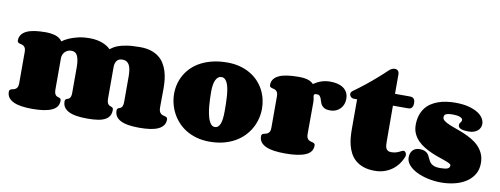

<svg xmlns="http://www.w3.org/2000/svg" viewBox="-67 -1191 4062 1561"><g transform="rotate(10 1964.5 -410.5)"><path d="M774.4 -586.9Q782.7 -592.3 796.1 -602.3Q809.6 -612.3 835.9 -622.3Q862.3 -632.3 905.8 -639.6Q949.2 -647 1017.6 -647Q1068.8 -647 1106.9 -634.8Q1145 -622.6 1172.1 -601.6Q1199.2 -580.6 1216.8 -552Q1234.4 -523.4 1244.6 -490.5Q1254.9 -457.5 1258.8 -421.9Q1262.7 -386.2 1262.7 -351.1V-346.2Q1262.2 -288.1 1262 -256.6Q1261.7 -225.1 1261.7 -210.4Q1261.7 -195.8 1261.7 -193.1Q1261.7 -190.4 1261.7 -190.4Q1261.7 -169.9 1267.1 -158.4Q1272.5 -147 1280.5 -140.9Q1288.6 -134.8 1298.1 -132.6Q1307.6 -130.4 1315.7 -127.7Q1323.7 -125 1329.1 -120.4Q1334.5 -115.7 1334.5 -105Q1334.5 -77.1 1320.6 -57.4Q1306.6 -37.6 1279.8 -24.7Q1252.9 -11.7 1213.6 -5.9Q1174.3 0 1123.5 0Q1074.2 0 1035.9 -5.9Q997.6 -11.7 971.2 -24.7Q944.8 -37.6 931.2 -57.4Q917.5 -77.1 917.5 -105Q917.5 -115.7 921.1 -120.4Q924.8 -125 930.2 -127.4Q935.5 -129.9 941.9 -131.8Q948.2 -133.8 953.6 -139.4Q959 -145 962.6 -155.5Q966.3 -166 966.3 -186V-396Q966.3 -425.8 962.6 -449.2Q959 -472.7 950.7 -488.8Q942.4 -504.9 928.5 -513.4Q914.6 -522 893.6 -522Q861.3 -522 846.9 -501.7Q832.5 -481.4 832.5 -449.2V-191.9Q832.5 -170.9 836.4 -159.2Q840.3 -147.5 846.4 -141.4Q852.5 -135.3 859.6 -132.8Q866.7 -130.4 872.8 -127.7Q878.9 -125 882.8 -120.4Q886.7 -115.7 886.7 -105Q886.7 -77.1 875.7 -57.4Q864.7 -37.6 841.6 -24.7Q818.4 -11.7 782 -5.9Q745.6 0 694.3 0Q645 0 606.7 -5.9Q568.4 -11.7 542 -24.7Q515.6 -37.6 502 -57.4Q488.3 -77.1 488.3 -105Q488.3 -115.7 491.9 -120.4Q495.6 -125 501 -127.4Q506.3 -129.9 512.9 -131.8Q519.5 -133.8 524.9 -139.4Q530.3 -145 533.9 -155.5Q537.6 -166 537.6 -186V-396Q537.6 -455.6 523.2 -488.3Q508.8 -521 471.7 -521Q457 -521 443.8 -515.6Q430.7 -510.3 420.4 -500.2Q410.2 -490.2 404.3 -476.6Q398.4 -462.9 398.4 -446.8V-188Q398.4 -168 402.6 -156.7Q406.7 -145.5 413.1 -139.9Q419.4 -134.3 427 -132.1Q434.6 -129.9 440.9 -127.4Q447.3 -125 451.4 -120.4Q455.6 -115.7 455.6 -105Q455.6 -49.3 400.1 -24.7Q344.7 0 240.7 0Q190.4 0 150.9 -5.9Q111.3 -11.7 84.2 -24.7Q57.1 -37.6 42.7 -57.4Q28.3 -77.1 28.3 -105Q28.3 -115.7 33.7 -120.4Q39.1 -125 46.9 -127.4Q54.7 -129.9 64 -131.8Q73.2 -133.8 81.1 -139.4Q88.9 -145 94.2 -155.5Q99.6 -166 99.6 -186V-446.8Q99.6 -466.3 94.2 -477.1Q88.9 -487.8 81.1 -493.4Q73.2 -499 64 -501Q54.7 -502.9 46.9 -505.4Q39.1 -507.8 33.7 -512.5Q28.3 -517.1 28.3 -527.8Q28.3 -555.7 42.5 -575.4Q56.6 -595.2 83.7 -608.2Q110.8 -621.1 149.9 -627Q189 -632.8 238.3 -632.8Q260.7 -632.8 278.8 -630.6Q296.9 -628.4 310.8 -624.8Q324.7 -621.1 335 -616.5Q345.2 -611.8 352.5 -606.9Q369.6 -595.2 376.5 -581.1Q400.4 -599.1 434.1 -613.8Q462.9 -626.5 504.4 -636.7Q545.9 -647 601.6 -647Q659.2 -647 703.6 -630.6Q748 -614.3 774.4 -586.9Z M1704.6 12.2Q1646.5 12.2 1597.9 -1.5Q1549.3 -15.1 1510.5 -38.8Q1471.7 -62.5 1442.4 -94.7Q1413.1 -127 1393.6 -164.3Q1374 -201.7 1364.3 -242.2Q1354.5 -282.7 1354.5 -323.2Q1354.5 -364.7 1365 -405Q1375.5 -445.3 1396.7 -481.4Q1418 -517.6 1449.7 -547.9Q1481.4 -578.1 1524.2 -600.1Q1566.9 -622.1 1620.4 -634.5Q1673.8 -647 1738.3 -647Q1794.9 -647 1842 -634.3Q1889.2 -621.6 1927.2 -599.4Q1965.3 -577.1 1993.9 -546.9Q2022.5 -516.6 2041.5 -481Q2060.5 -445.3 2070.1 -405.8Q2079.6 -366.2 2079.6 -326.2Q2079.6 -284.7 2069.3 -243.2Q2059.1 -201.7 2038.3 -164.1Q2017.6 -126.5 1986.3 -94.2Q1955.1 -62 1913.3 -38.3Q1871.6 -14.6 1819.3 -1.2Q1767.1 12.2 1704.6 12.2ZM1726.6 -112.8Q1742.7 -112.8 1753.7 -122.3Q1764.6 -131.8 1771.5 -149.9Q1778.3 -168 1781.2 -193.6Q1784.2 -219.2 1784.2 -251Q1784.2 -278.8 1783.7 -309.8Q1783.2 -340.8 1781.2 -370.8Q1779.3 -400.9 1774.9 -428.2Q1770.5 -455.6 1762.5 -476.6Q1754.4 -497.6 1742.2 -509.8Q1730 -522 1712.4 -522Q1695.3 -522 1683.3 -512.5Q1671.4 -502.9 1663.6 -485.8Q1655.8 -468.8 1652.1 -444.8Q1648.4 -420.9 1648.4 -392.1Q1648.4 -365.2 1649.4 -334Q1650.4 -302.7 1653.3 -271.7Q1656.2 -240.7 1661.9 -211.9Q1667.5 -183.1 1676 -161.1Q1684.6 -139.2 1697 -126Q1709.5 -112.8 1726.6 -112.8Z M2480.5 -188Q2480.5 -168 2485.8 -156.7Q2491.2 -145.5 2499.3 -139.9Q2507.3 -134.3 2516.6 -132.1Q2525.9 -129.9 2533.9 -127.4Q2542 -125 2547.4 -120.4Q2552.7 -115.7 2552.7 -105Q2552.7 -49.3 2495.1 -24.7Q2437.5 0 2328.6 0Q2275.9 0 2235.4 -5.9Q2194.8 -11.7 2167 -24.7Q2139.2 -37.6 2124.8 -57.4Q2110.4 -77.1 2110.4 -105Q2110.4 -115.7 2115.7 -120.4Q2121.1 -125 2128.9 -127.4Q2136.7 -129.9 2146 -131.8Q2155.3 -133.8 2163.1 -139.4Q2170.9 -145 2176.3 -155.5Q2181.6 -166 2181.6 -186V-446.8Q2181.6 -466.3 2176.3 -477.1Q2170.9 -487.8 2163.1 -493.4Q2155.3 -499 2146 -501Q2136.7 -502.9 2128.9 -505.4Q2121.1 -507.8 2115.7 -512.5Q2110.4 -517.1 2110.4 -527.8Q2110.4 -555.7 2124.8 -575.4Q2139.2 -595.2 2167 -608.2Q2194.8 -621.1 2235.4 -627Q2275.9 -632.8 2328.6 -632.8Q2377 -632.8 2406 -623.3Q2435.1 -613.8 2451.7 -595.2Q2465.3 -604 2480 -612.1Q2494.6 -620.1 2511.2 -626.2Q2527.8 -632.3 2547.4 -635.7Q2566.9 -639.2 2590.3 -639.2Q2619.6 -639.2 2646.7 -633.1Q2673.8 -627 2694.8 -613Q2715.8 -599.1 2728.3 -576.9Q2740.7 -554.7 2740.7 -522Q2740.7 -500.5 2733.4 -480Q2726.1 -459.5 2711.7 -443.6Q2697.3 -427.7 2675.5 -418Q2653.8 -408.2 2625.5 -408.2Q2597.2 -408.2 2581.1 -416.5Q2564.9 -424.8 2556.2 -437Q2547.4 -449.2 2543.2 -463.6Q2539.1 -478 2534.4 -490.2Q2529.8 -502.4 2522.2 -510.7Q2514.6 -519 2499.5 -519Q2484.4 -519 2479.5 -515.4Q2474.6 -511.7 2474.6 -504.9Q2474.6 -496.1 2478 -482.4Q2481.4 -468.8 2481.4 -449.2Z M3124.5 -243.2Q3124.5 -227.1 3125.5 -212.2Q3126.5 -197.3 3131.3 -185.5Q3136.2 -173.8 3146.5 -167Q3156.7 -160.2 3174.8 -160.2Q3200.2 -160.2 3219 -166.7Q3237.8 -173.3 3257.8 -184.1Q3265.6 -188.5 3272.5 -188.5Q3283.7 -188.5 3290.3 -178.7Q3296.9 -168.9 3296.9 -156.7Q3296.9 -148.4 3294.4 -143.1Q3280.3 -106.9 3258.1 -78.1Q3235.8 -49.3 3206.8 -29.3Q3177.7 -9.3 3143.1 1.5Q3108.4 12.2 3068.8 12.2Q3014.2 12.2 2975.1 -1.7Q2936 -15.6 2909.2 -38.8Q2882.3 -62 2866.2 -92.5Q2850.1 -123 2841.6 -156.5Q2833 -189.9 2830.3 -223.9Q2827.6 -257.8 2827.6 -288.1V-535.2H2803.7Q2785.6 -535.2 2775.4 -545.7Q2765.1 -556.2 2765.1 -568.8Q2765.1 -584 2778.8 -594.2Q2835.9 -635.3 2883.3 -673.6Q2930.7 -711.9 2964.8 -742.2Q3004.9 -777.3 3036.6 -808.1Q3049.3 -820.8 3062.5 -826.9Q3075.7 -833 3087.9 -833Q3103 -833 3113.3 -822.8Q3123.5 -812.5 3123.5 -791V-632.8H3242.7Q3248.5 -632.8 3256.6 -632.1Q3264.6 -631.3 3272 -627Q3279.3 -622.6 3284.4 -613Q3289.6 -603.5 3289.6 -585.9Q3289.6 -566.9 3284.7 -556.6Q3279.8 -546.4 3272.5 -541.5Q3265.1 -536.6 3257.1 -535.9Q3249 -535.2 3242.7 -535.2H3123.5Z M3697.3 -519Q3697.3 -530.3 3676.8 -539.6Q3656.2 -548.8 3614.3 -548.8Q3592.8 -548.8 3579.3 -546.4Q3565.9 -543.9 3558.1 -539.6Q3550.3 -535.2 3547.6 -528.8Q3544.9 -522.5 3544.9 -514.2Q3544.9 -498 3560.5 -486.1Q3576.2 -474.1 3601.8 -462.9Q3627.4 -451.7 3660.2 -440.4Q3692.9 -429.2 3727.1 -414.8Q3761.2 -400.4 3793.9 -381.6Q3826.7 -362.8 3852.3 -337.2Q3877.9 -311.5 3893.6 -277.3Q3909.2 -243.2 3909.2 -198.2Q3909.2 -143.1 3884 -103.3Q3858.9 -63.5 3817.9 -37.8Q3776.9 -12.2 3724.4 0Q3671.9 12.2 3617.2 12.2Q3562 12.2 3509 0.7Q3456.1 -10.7 3414.6 -31.2Q3373 -51.8 3347.7 -80.6Q3322.3 -109.4 3322.3 -144Q3322.3 -164.6 3328.6 -179.9Q3335 -195.3 3345.5 -205.3Q3356 -215.3 3369.6 -220.2Q3383.3 -225.1 3397.9 -225.1Q3421.4 -225.1 3436.5 -219.7Q3451.7 -214.4 3461.2 -205.8Q3470.7 -197.3 3476.6 -186.3Q3482.4 -175.3 3487.8 -163.6Q3493.2 -151.9 3499.5 -140.9Q3505.9 -129.9 3516.6 -121.3Q3527.3 -112.8 3544.2 -107.4Q3561 -102.1 3586.9 -102.1Q3628.4 -102.1 3648.2 -109.4Q3668 -116.7 3668 -138.2Q3668 -146 3653.6 -153.6Q3639.2 -161.1 3615.7 -169.4Q3592.3 -177.7 3562 -188Q3531.7 -198.2 3500.5 -212.2Q3469.2 -226.1 3439 -244.4Q3408.7 -262.7 3385.3 -286.9Q3361.8 -311 3347.4 -342.3Q3333 -373.5 3333 -413.1Q3333 -456.5 3343.8 -491Q3354.5 -525.4 3373.8 -551.5Q3393.1 -577.6 3419.9 -595.7Q3446.8 -613.8 3478.5 -625.2Q3510.3 -636.7 3545.9 -641.8Q3581.5 -647 3619.1 -647Q3684.1 -647 3730.5 -634.8Q3776.9 -622.6 3806.9 -603.5Q3836.9 -584.5 3851.1 -560.8Q3865.2 -537.1 3865.2 -514.2Q3865.2 -498 3858.6 -483.6Q3852.1 -469.2 3839.4 -458.5Q3826.7 -447.8 3808.6 -441.4Q3790.5 -435.1 3767.1 -435.1Q3740.7 -435.1 3723.9 -438Q3707 -440.9 3697 -446Q3687 -451.2 3683.1 -458.3Q3679.2 -465.3 3679.2 -474.1Q3679.2 -482.9 3682.1 -487.3Q3685.1 -491.7 3688.2 -495.8Q3691.4 -500 3694.3 -504.9Q3697.3 -509.8 3697.3 -519Z"/></g></svg>

Font: Corben
Style: Bold
Weight: 700
Designer: vernon adams
Foundry: vernon adams
Version: Version 1.101; ttfautohint (v1.6)